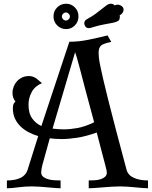

<svg xmlns="http://www.w3.org/2000/svg" viewBox="-20 -1010 814 1030"><path d="M485 -354Q456 -460 438 -529Q420 -598 409 -640Q398 -682 392 -702Q386 -722 383 -730L262 -320Q279 -318 294 -317Q309 -316 322 -316Q354 -316 394.5 -323Q435 -330 485 -354ZM659 -99Q667 -70 698 -56Q729 -42 774 -42V0Q762 0 744.5 -1.5Q727 -3 706.5 -5Q686 -7 664.5 -8.5Q643 -10 624 -10Q605 -10 580.5 -8.5Q556 -7 532.5 -5Q509 -3 488.5 -1.5Q468 0 456 0V-42Q471 -42 488 -43Q505 -44 519.5 -48.5Q534 -53 543.5 -61.5Q553 -70 553 -85Q553 -89 551.5 -97Q550 -105 544 -127Q538 -149 527.5 -189.5Q517 -230 499 -299Q439 -278 393.5 -271Q348 -264 310 -264Q296 -264 280 -265Q264 -266 247 -268L211 -138Q206 -121 203.5 -107Q201 -93 201 -85Q201 -70 212 -61.5Q223 -53 238.5 -48.5Q254 -44 272 -43Q290 -42 305 -42V0Q293 0 275 -1.5Q257 -3 235.5 -5Q214 -7 192 -8.5Q170 -10 151 -10Q113 -10 76.5 -5Q40 0 17 0V-42Q62 -42 90.5 -56Q119 -70 128 -99L185 -280Q157 -288 132 -301.5Q107 -315 88.5 -333.5Q70 -352 59.5 -375.5Q49 -399 49 -429Q49 -445 52.5 -452Q56 -459 63 -465Q47 -485 47 -512Q47 -529 53.5 -545.5Q60 -562 71.5 -574.5Q83 -587 99 -594.5Q115 -602 135 -602Q145 -602 153.5 -599.5Q162 -597 169.5 -592.5Q177 -588 185.5 -580.5Q194 -573 205 -564Q167 -548 150 -516Q133 -484 133 -449Q133 -401 153 -374Q173 -347 202 -334L352 -786Q403 -786 456 -797Q509 -808 557 -820L577 -785Q535 -777 522 -765.5Q509 -754 509 -726Q509 -716 510.5 -701Q512 -686 517.5 -658.5Q523 -631 533 -588Q543 -545 559.5 -478.5Q576 -412 600.5 -319Q625 -226 659 -99ZM267 -922Q267 -951 287 -970.5Q307 -990 335 -990Q362 -990 381.5 -970.5Q401 -951 401 -922Q401 -893 381.5 -873.5Q362 -854 335 -854Q307 -854 287 -873.5Q267 -893 267 -922ZM312 -922Q312 -913 318.5 -906.5Q325 -900 334 -900Q342 -900 348.5 -906.5Q355 -913 355 -922Q355 -930 348.5 -936.5Q342 -943 334 -943Q325 -943 318.5 -936.5Q312 -930 312 -922ZM595 -981Q602 -985 611 -985Q622 -985 632.5 -977.5Q643 -970 643 -958Q643 -949 637 -940.5Q631 -932 622 -928Q623 -926 623 -921Q623 -904 614 -898Q605 -892 586.5 -888Q568 -884 538.5 -879Q509 -874 468 -861Q462 -859 458 -859Q444 -859 438 -868Q432 -877 432 -885Q432 -899 446 -907Q474 -922 493.5 -936.5Q513 -951 527.5 -963Q542 -975 553 -982.5Q564 -990 575 -990Q580 -990 585.5 -988Q591 -986 595 -981Z"/></svg>

Font: Milonga
Style: Regular
Weight: 400
Designer: Pablo Impallari, Brenda Gallo, Rodrigo Fuenzalida
Foundry: Pablo Impallari, Brenda Gallo, Rodrigo Fuenzalida
Version: Version 1.000; ttfautohint (v0.93) -l 8 -r 50 -G 200 -x 14 -